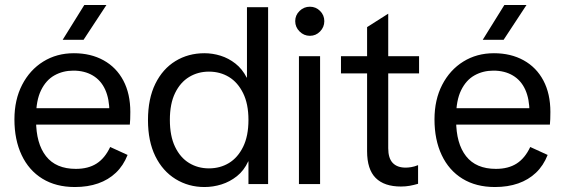

<svg xmlns="http://www.w3.org/2000/svg" viewBox="-20 -740 2266 772"><path d="M281 12Q205 12 150.5 -21.5Q96 -55 67 -116.5Q38 -178 38 -260Q38 -339 69 -399Q100 -459 154 -492.5Q208 -526 277 -526Q345 -526 396.5 -497.5Q448 -469 476 -416Q504 -363 504 -290Q504 -275 503.5 -261Q503 -247 502 -239H87V-305H451L420 -288Q420 -342 403 -379.5Q386 -417 353 -436.5Q320 -456 275 -456Q233 -456 199 -437Q165 -418 145 -377Q125 -336 125 -271V-256Q125 -163 165 -112Q205 -61 285 -61Q335 -61 368.5 -82.5Q402 -104 423 -149L493 -117Q476 -74 446 -45.5Q416 -17 374.5 -2.5Q333 12 281 12ZM319 -720H408L316 -580H232Z M802 12Q738 12 686 -20Q634 -52 604.5 -112Q575 -172 575 -257Q575 -343 604.5 -403Q634 -463 685.5 -494.5Q737 -526 802 -526Q835 -526 867 -516Q899 -506 926.5 -484.5Q954 -463 972 -428H973V-711H1058V0H979V-91H978Q961 -54 932.5 -31.5Q904 -9 870.5 1.5Q837 12 802 12ZM820 -63Q865 -63 900.5 -84.5Q936 -106 957.5 -149.5Q979 -193 979 -258Q979 -322 957.5 -365.5Q936 -409 900.5 -430.5Q865 -452 820 -452Q776 -452 740.5 -430.5Q705 -409 684 -366Q663 -323 663 -258Q663 -193 684 -149.5Q705 -106 740.5 -84.5Q776 -63 820 -63Z M1182 0V-514H1267V0ZM1226 -596Q1202 -596 1184.5 -613.5Q1167 -631 1167 -655Q1167 -679 1184.5 -696Q1202 -713 1226 -713Q1250 -713 1267 -696Q1284 -679 1284 -655Q1284 -631 1267 -613.5Q1250 -596 1226 -596Z M1592 10Q1525 10 1490.5 -24.5Q1456 -59 1456 -132V-631L1541 -685V-144Q1541 -104 1559 -85Q1577 -66 1611 -66Q1621 -66 1633.5 -68Q1646 -70 1661 -76V-1Q1644 4 1627.5 7Q1611 10 1592 10ZM1351 -445V-514H1665V-445Z M1970 12Q1894 12 1839.5 -21.5Q1785 -55 1756 -116.5Q1727 -178 1727 -260Q1727 -339 1758 -399Q1789 -459 1843 -492.5Q1897 -526 1966 -526Q2034 -526 2085.5 -497.5Q2137 -469 2165 -416Q2193 -363 2193 -290Q2193 -275 2192.5 -261Q2192 -247 2191 -239H1776V-305H2140L2109 -288Q2109 -342 2092 -379.5Q2075 -417 2042 -436.5Q2009 -456 1964 -456Q1922 -456 1888 -437Q1854 -418 1834 -377Q1814 -336 1814 -271V-256Q1814 -163 1854 -112Q1894 -61 1974 -61Q2024 -61 2057.5 -82.5Q2091 -104 2112 -149L2182 -117Q2165 -74 2135 -45.5Q2105 -17 2063.5 -2.5Q2022 12 1970 12ZM2008 -720H2097L2005 -580H1921Z"/></svg>

Font: TikTok Sans 24pt
Style: Regular
Weight: 400
Version: Version 4.000